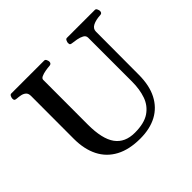

<svg xmlns="http://www.w3.org/2000/svg" viewBox="-165 -890 1102 1102"><g transform="rotate(-45 385.5 -339.5)"><path d="M646.5 -600.6 645.5 -252Q645.5 -165 615 -105.7Q584.5 -46.4 528.1 -16.1Q471.7 14.2 392.6 14.2Q303.2 14.2 242.9 -18.1Q182.6 -50.3 152.1 -110.6Q121.6 -170.9 121.6 -254.9L122.1 -602.5Q122.1 -623.5 110.8 -633.1Q99.6 -642.6 83.7 -645.8Q67.9 -648.9 52.7 -649.9Q42.5 -650.9 38.8 -654.1Q35.2 -657.2 35.2 -668Q35.2 -673.3 39.3 -683.1Q43.5 -692.9 51.8 -692.9H319.3Q327.6 -692.9 331.8 -683.1Q335.9 -673.3 335.9 -668Q335.9 -651.4 319.8 -649.9Q303.2 -648.9 283.9 -645.5Q264.6 -642.1 250.7 -635.7Q236.8 -629.4 236.8 -618.7L236.3 -255.9Q236.3 -139.6 275.4 -85.7Q314.5 -31.7 394.5 -31.7Q470.7 -31.7 513.2 -60.5Q555.7 -89.4 573 -138.7Q590.3 -188 590.3 -251V-607.4Q590.3 -624 574.5 -632.6Q558.6 -641.1 538.3 -644.8Q518.1 -648.4 504.4 -649.9Q494.1 -650.9 490.5 -654.1Q486.8 -657.2 486.8 -668Q486.8 -673.3 491 -683.1Q495.1 -692.9 503.4 -692.9H730.5Q738.8 -692.9 742.9 -683.1Q747.1 -673.3 747.1 -668Q747.1 -650.4 731 -649.9Q693.4 -647.9 669.9 -636Q646.5 -624 646.5 -600.6Z"/></g></svg>

Font: Gelasio Medium
Style: Regular
Weight: 500
Designer: Eben Sorkin
Foundry: Eben Sorkin
Version: Version 1.008